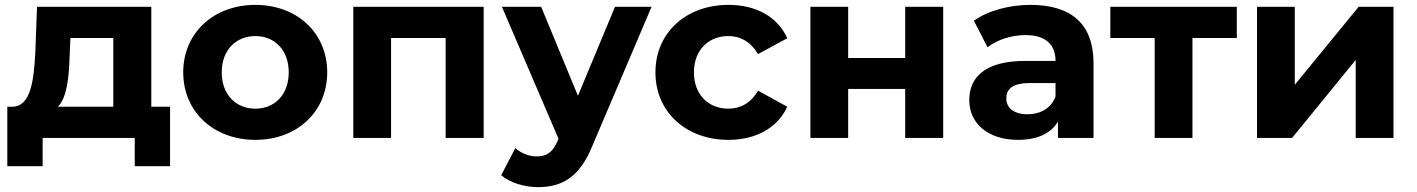

<svg xmlns="http://www.w3.org/2000/svg" viewBox="-20 -566 5814 788"><path d="M601 -128V-538H132L125 -352C119 -235 106 -130 32 -128H10V116H155V0H533V116H678V-128ZM266 -341 269 -410H445V-128H218C256 -168 263 -250 266 -341Z M1028 8C1199 8 1323 -107 1323 -269C1323 -431 1199 -546 1028 -546C857 -546 732 -431 732 -269C732 -107 857 8 1028 8ZM1028 -120C950 -120 890 -176 890 -269C890 -362 950 -418 1028 -418C1106 -418 1165 -362 1165 -269C1165 -176 1106 -120 1028 -120Z M1430 -538V0H1585V-410H1809V0H1965V-538Z M2504 -538 2352 -173 2201 -538H2040L2272 3L2270 9C2250 57 2226 76 2183 76C2151 76 2119 63 2095 42L2037 153C2072 184 2132 202 2188 202C2285 202 2358 163 2411 33L2654 -538Z M2970 8C3083 8 3172 -42 3211 -128L3091 -194C3061 -142 3018 -120 2969 -120C2890 -120 2828 -175 2828 -269C2828 -363 2890 -418 2969 -418C3018 -418 3061 -395 3091 -344L3211 -409C3172 -497 3083 -546 2970 -546C2795 -546 2670 -431 2670 -269C2670 -107 2795 8 2970 8Z M3306 0H3461V-201H3695V0H3851V-538H3695V-328H3461V-538H3306Z M4209 -546C4124 -546 4036 -523 3977 -481L4033 -372C4072 -403 4132 -422 4188 -422C4272 -422 4312 -383 4312 -316H4188C4024 -316 3958 -250 3958 -155C3958 -62 4032 8 4158 8C4237 8 4293 -18 4322 -67V0H4468V-307C4468 -470 4374 -546 4209 -546ZM4197 -97C4142 -97 4110 -123 4110 -162C4110 -198 4132 -225 4206 -225H4312V-170C4294 -121 4249 -97 4197 -97Z M5056 -538H4537V-410H4719V0H4874V-410H5056Z M5139 0H5283L5544 -320V0H5699V-538H5556L5294 -218V-538H5139Z"/></svg>

Font: AWKNG-Font
Style: Bold
Weight: 700
Designer: Awakening Church
Foundry: Awakening Church
Version: Version 1.700;PS 001.700;hotconv 1.0.88;makeotf.lib2.5.64775